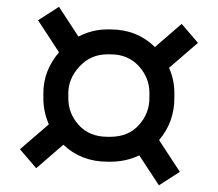

<svg xmlns="http://www.w3.org/2000/svg" viewBox="-20 -664 640 564"><path d="M304.7 -504.4H295.4Q246.6 -504.4 213.6 -468.8Q180.7 -433.1 180.7 -390.6V-375.5Q180.7 -330.1 211.9 -296.1Q243.2 -262.2 295.4 -262.2H304.7Q356.4 -262.2 387.7 -296.4Q418.9 -330.6 418.9 -376.5V-391.6Q418.9 -435.5 387.5 -470Q356 -504.4 304.7 -504.4ZM492.2 -391.6V-376.5Q492.2 -305.2 447.3 -252.4L508.3 -159.2L446.8 -119.6L389.2 -207.5Q349.6 -189 304.7 -189H295.4Q219.2 -189 166 -238.8L86.4 -169.9L38.6 -225.6L123.5 -298.8Q107.4 -335.4 107.4 -375.5V-390.6Q107.4 -456.5 153.3 -510.3L91.8 -604.5L153.3 -644L210.4 -556.6Q251 -577.6 295.4 -577.6H304.7Q381.8 -577.6 435.1 -525.9L513.7 -593.8L561.5 -538.1L476.6 -464.8Q492.2 -429.2 492.2 -391.6Z"/></svg>

Font: Anka/Coder
Style: Italic
Weight: 400
Italic angle: -12°
Monospace: yes
Version: Version 001.100